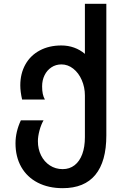

<svg xmlns="http://www.w3.org/2000/svg" viewBox="-20 -810 640 1003"><path d="M61 -61.5Q61 -121.5 89 -181.5H207.5Q194.5 -159 186.2 -128Q178 -97 178 -72.5Q178 -31.5 194.5 1.8Q211 35 240.5 54.2Q270 73.5 307.5 73.5Q343.5 73.5 369.8 53Q396 32.5 409.8 -5Q423.5 -42.5 423.5 -93.5V-311Q423.5 -354 407.2 -391.5Q391 -429 362.8 -451.2Q334.5 -473.5 301 -473.5Q271.5 -473.5 248.5 -458.2Q225.5 -443 212.8 -417Q200 -391 200 -359Q200 -336 203.5 -319.5Q207 -303 214.5 -290H95.5Q86 -331.5 86 -364Q86 -425.5 112.5 -473Q139 -520.5 187.8 -546.5Q236.5 -572.5 300.5 -572.5Q336 -572.5 367.2 -561.2Q398.5 -550 423.5 -528.5V-790H535.5V-102.5Q535.5 33.5 478.2 103.2Q421 173 307.5 173Q233 173 177.2 144.2Q121.5 115.5 91.2 62.5Q61 9.5 61 -61.5Z"/></svg>

Font: JuliaMono SemiBold
Style: Regular
Weight: 600
Monospace: yes
Designer: cormullion
Foundry: corm
Version: Version 0.055; ttfautohint (v1.8.4)